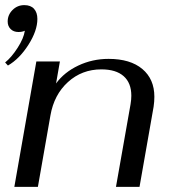

<svg xmlns="http://www.w3.org/2000/svg" viewBox="-29 -730 668 750"><path d="M113 -490H205L190 -404Q222 -448 277 -474Q332 -500 395 -500Q480 -500 527 -460.5Q574 -421 574 -352Q574 -333 571 -313L516 0H424L481 -323Q484 -341 484 -356Q484 -406 454 -432.5Q424 -459 367 -459Q291 -459 236.5 -409.5Q182 -360 168 -279L119 0H27ZM-9 -486Q16 -506 40 -543.5Q64 -581 68 -610Q58 -605 43 -605Q24 -605 12.5 -616.5Q1 -628 1 -646Q1 -672 20 -691Q39 -710 66 -710Q91 -710 104 -695.5Q117 -681 117 -656Q117 -610 82 -555Q47 -500 2 -474Z"/></svg>

Font: Fahkwang
Style: Italic
Weight: 400
Italic angle: -10°
Version: Version 1.000; ttfautohint (v1.6)